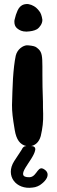

<svg xmlns="http://www.w3.org/2000/svg" viewBox="-20 -719 279 945"><path d="M63.5 -580.1C76.2 -569.3 89.8 -563.5 109.4 -563.5H111.3C130.9 -564.5 148.4 -567.4 162.1 -575.2C176.8 -585 188.5 -603.5 188.5 -620.1V-622.1C185.5 -641.6 180.7 -656.2 171.9 -666C156.2 -686.5 137.7 -695.3 122.1 -698.2C119.1 -699.2 116.2 -699.2 112.3 -699.2C108.4 -699.2 102.5 -698.2 98.6 -697.3C82 -692.4 73.2 -681.6 66.4 -667C60.5 -654.3 55.7 -639.6 51.8 -622.1C50.8 -618.2 50.8 -615.2 50.8 -611.3C50.8 -598.6 54.7 -587.9 63.5 -580.1ZM206.1 121.1C164.1 83 166 150.4 126 153.3C43 155.3 144.5 71.3 153.3 19.5C155.3 7.8 149.4 0 133.8 0H132.8C152.3 -3.9 171.9 -17.6 180.7 -49.8C189.5 -87.9 193.4 -120.1 192.4 -159.2C191.4 -179.7 191.4 -199.2 191.4 -218.8C182.6 -437.5 203.1 -457 155.3 -488.3C147.5 -493.2 121.1 -496.1 112.3 -496.1C93.8 -495.1 65.4 -477.5 57.6 -445.3C50.8 -413.1 46.9 -376 43.9 -332L41 -266.6C40 -245.1 40 -223.6 39.1 -202.1C39.1 -168 42 -141.6 52.7 -78.1C60.5 -32.2 78.1 -6.8 110.4 0H108.4C98.6 0 91.8 6.8 87.9 15.6C86.9 17.6 85.9 19.5 85 20.5L49.8 74.2C3.9 146.5 59.6 215.8 140.6 204.1C156.2 203.1 174.8 195.3 186.5 184.6C205.1 169.9 226.6 143.6 206.1 121.1Z"/></svg>

Font: Day Care
Style: Regular
Weight: 400
Designer: Noponies
Version: Version 1.000;PS 001.000;hotconv 1.0.88;makeotf.lib2.5.64775